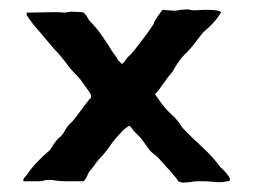

<svg xmlns="http://www.w3.org/2000/svg" viewBox="-20 -367 542 411"><path d="M309 -316Q310 -321 316.5 -330.5Q323 -340 328 -346Q342 -345 346.5 -344.5Q351 -344 353 -344Q357 -344 367 -346Q372 -346 375 -346.5Q378 -347 380 -347Q384 -347 386 -346Q389 -345 398 -345Q401 -345 407.5 -345.5Q414 -346 422 -346Q452 -346 453 -340Q444 -326 434.5 -316Q425 -306 415 -298Q407 -288 398 -276Q389 -264 380 -255Q370 -246 361.5 -233.5Q353 -221 349 -213Q339 -202 330 -188.5Q321 -175 312 -165Q319 -155 324.5 -147.5Q330 -140 337 -132L340 -129L343 -126L346 -123L349 -120L352 -117H353Q361 -108 371 -93Q390 -73 412.5 -52.5Q435 -32 452 -9Q456 -6 463.5 2.5Q471 11 472 15Q472 20 471 20.5Q470 21 465 21Q464 22 460 22Q458 23 452 23Q443 23 434 22Q425 21 415 21H413H407H405H404H402H401Q396 21 386 23Q381 23 377.5 23.5Q374 24 373 24Q369 24 361 21Q361 19 357 14Q353 9 351 7Q347 2 344 -1.5Q341 -5 336 -10L319 -29Q314 -34 309 -37.5Q304 -41 300 -46Q292 -57 286 -65.5Q280 -74 270 -83Q265 -88 263.5 -90.5Q262 -93 257 -98Q252 -95 247.5 -91.5Q243 -88 239 -83Q225 -69 214.5 -53.5Q204 -38 190 -24L175 -4Q171 -1 167.5 7.5Q164 16 159 21H122Q109 21 100 19.5Q91 18 86 18Q78 18 67 21H30Q30 16 31 14.5Q32 13 37 8Q54 -18 87 -46Q90 -51 95 -58.5Q100 -66 105 -71Q113 -76 119 -87.5Q125 -99 135 -107Q144 -118 153 -130.5Q162 -143 171 -154Q175 -157 175 -160Q175 -165 172 -169L152 -197Q147 -203 141 -209Q135 -215 130 -221Q122 -232 113 -243Q104 -254 96 -262L64 -300Q59 -305 50 -316.5Q41 -328 37 -335V-340H43Q54 -340 69.5 -340.5Q85 -341 96 -341Q107 -341 111 -340.5Q115 -340 117 -340Q121 -340 131 -342Q136 -342 146.5 -341.5Q157 -341 159 -340Q164 -336 166.5 -331Q169 -326 172 -322Q186 -308 195.5 -294.5Q205 -281 214 -267Q219 -258 223.5 -252.5Q228 -247 233 -238L241 -230Q245 -233 247.5 -236.5Q250 -240 253 -244Q258 -248 268 -260Q279 -274 291 -290Q303 -306 309 -316Z"/></svg>

Font: Kirang Haerang sl
Style: Regular
Weight: 400
Version: Version 1.00